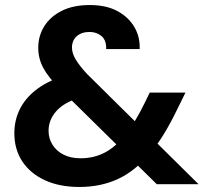

<svg xmlns="http://www.w3.org/2000/svg" viewBox="-20 -732 822 763"><path d="M603 0 217 -380Q171 -426 151.5 -463Q132 -500 132 -542Q132 -590 156.5 -628.5Q181 -667 226.5 -689.5Q272 -712 337 -712Q402 -712 446.5 -688Q491 -664 514 -624.5Q537 -585 535 -537H402Q403 -572 383.5 -588.5Q364 -605 336 -605Q304 -605 285 -588Q266 -571 266 -543Q266 -520 281.5 -494.5Q297 -469 327 -437L769 0ZM295 11Q217 11 159 -15.5Q101 -42 69 -90Q37 -138 37 -203Q37 -253 58 -296.5Q79 -340 122 -374Q165 -408 228 -428L283 -446L344 -359L294 -343Q233 -324 203 -289.5Q173 -255 173 -212Q173 -182 188.5 -157Q204 -132 232.5 -117.5Q261 -103 300 -103Q355 -103 399 -127Q443 -151 482 -202Q501 -226 519 -256Q537 -286 555 -323L575 -364H717L685 -299Q659 -245 632 -200.5Q605 -156 576 -123Q518 -53 449.5 -21Q381 11 295 11Z"/></svg>

Font: DM Sans 24pt ExtraBold
Style: Regular
Weight: 800
Designer: Colophon Foundry, Jonny Pinhorn
Foundry: Colophon Foundry
Version: Version 4.004;gftools[0.9.30]